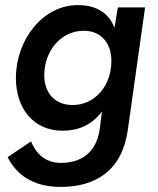

<svg xmlns="http://www.w3.org/2000/svg" viewBox="-20 -522 621 755"><path d="M218.5 213C356 213 460 149 482.5 -10.5L550.5 -493H443.5L430 -412.5C410.5 -467.5 361.5 -502 287 -502C145 -502 42.5 -362 42.5 -215C42.5 -96.5 111 -8 226 -8C287 -8 340.5 -29.5 381 -83.5L372.5 -16.5C358 90 286 118.5 219.5 118.5C156 118.5 120.5 79.5 102 34L10 96C42.5 161 105.5 213 218.5 213ZM154 -226C154 -320 218 -401 309.5 -401C378 -401 418 -352 418 -282C418 -185.5 354 -109 265.5 -109C196 -109 154 -156.5 154 -226Z"/></svg>

Font: HK Grotesk SemiBold
Style: Italic
Weight: 600
Italic angle: -16°
Designer: Alfredo Marco Pradil
Foundry: Hanken Design Co.
Version: Version 3.001;FEAKit 1.0